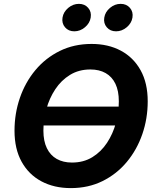

<svg xmlns="http://www.w3.org/2000/svg" viewBox="-20 -965 811 995"><path d="M644.5 -412.4 634.5 -314.7H164L174.1 -412.4ZM346.8 9.8Q260.4 9.8 194.6 -25.3Q128.9 -60.3 92.1 -126.7Q55.2 -193.2 55.2 -287.7Q55.2 -376.7 83.1 -457.8Q111 -538.8 163.5 -601.7Q216 -664.6 289.7 -700.9Q363.3 -737.3 454.6 -737.3Q540.8 -737.3 606.2 -702.4Q671.6 -667.5 708.6 -601Q745.5 -534.6 745.5 -439.8Q745.5 -350.5 717.5 -269.6Q689.5 -188.7 637.1 -125.7Q584.7 -62.8 511.3 -26.5Q437.9 9.8 346.8 9.8ZM352.9 -122.6Q413.1 -122.6 458.6 -150.5Q504.1 -178.5 534.7 -225Q565.3 -271.6 580.6 -327.7Q595.8 -383.7 595.8 -439.7Q595.8 -494.1 578.1 -530.9Q560.4 -567.6 527.3 -586.3Q494.3 -605 448.6 -605Q388.4 -605 342.8 -576.9Q297.1 -548.8 266.4 -502.3Q235.7 -455.7 220.3 -399.9Q204.9 -344 204.9 -288Q204.9 -233.9 222.9 -197Q240.9 -160.1 274 -141.4Q307.2 -122.6 352.9 -122.6ZM581.4 -802.7Q551.2 -802.7 533.4 -823.6Q515.5 -844.5 520.4 -873.9Q525.2 -903.4 550.1 -924.2Q575 -945 605.2 -945Q635.5 -945 653.4 -924.2Q671.2 -903.4 666.4 -873.9Q661.6 -844.5 636.6 -823.6Q611.6 -802.7 581.4 -802.7ZM365.1 -802.7Q334.9 -802.7 317 -823.6Q299.2 -844.5 304 -873.9Q308.8 -903.4 333.7 -924.2Q358.6 -945 388.9 -945Q419.1 -945 437 -924.2Q454.9 -903.4 450 -873.9Q445.2 -844.5 420.2 -823.6Q395.3 -802.7 365.1 -802.7Z"/></svg>

Font: Adwaita Sans
Style: Italic
Weight: 400
Italic angle: -9.39999°
Designer: Rasmus Andersson
Foundry: rsms
Version: Version 4.001;git-9221beed3